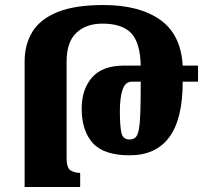

<svg xmlns="http://www.w3.org/2000/svg" viewBox="-20 -744 812 764"><path d="M299 0H78V-500Q78 -567 109 -617.5Q140 -668 209 -696Q278 -724 391 -724Q534 -724 617 -665.5Q700 -607 707 -483H768V-419H707Q707 -270 653.5 -198Q600 -126 496 -126Q393 -126 349 -175Q305 -224 305 -312Q305 -388 346 -435.5Q387 -483 474 -483H540Q538 -573 502.5 -611.5Q467 -650 387 -650Q323 -650 284 -613.5Q245 -577 245 -498V-115Q245 -76 261 -66Q277 -56 299 -56ZM504 -419Q479 -419 468 -388Q457 -357 457 -301Q457 -243 463 -216Q469 -189 495 -189Q510 -189 519 -197Q528 -205 532.5 -229Q537 -253 538.5 -298.5Q540 -344 540 -419Z"/></svg>

Font: Noto Serif Armenian ExtraCondensed Black
Style: Regular
Weight: 900
Width: 2
Designer: Monotype Design Team
Foundry: Monotype Imaging Inc.
Version: Version 2.008; ttfautohint (v1.8.4.7-5d5b)